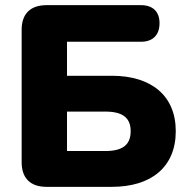

<svg xmlns="http://www.w3.org/2000/svg" viewBox="-20 -725 728 745"><path d="M414 0C567 0 662 -77 662 -216C662 -354 567 -431 414 -431H240V-563H527C573 -563 599 -589 599 -635C599 -680 573 -705 527 -705H160C98 -705 64 -671 64 -610V-95C64 -34 98 0 160 0ZM240 -292H389C457 -292 487 -267 487 -216C487 -164 457 -139 389 -139H240Z"/></svg>

Font: Nunito Black
Style: Regular
Weight: 900
Designer: Vernon Adams
Foundry: Vernon Adams
Version: Version 3.602